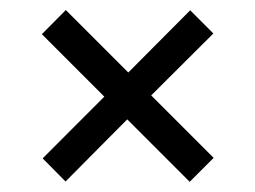

<svg xmlns="http://www.w3.org/2000/svg" viewBox="-20 -449 509 383"><path d="M110.7 -86.9 65.1 -133.1 188.1 -256.2 63.5 -380.8 111.3 -429 235.9 -304.4 359.4 -428.5 405.6 -382.2 281.6 -258.7 406.2 -134.1 358.4 -86.3 233.8 -210.9Z"/></svg>

Font: Archivo SemiBold ExtraCondensed
Style: Regular
Weight: 600
Width: 2
Version: Version 2.001